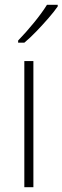

<svg xmlns="http://www.w3.org/2000/svg" viewBox="-20 -785 262 805"><path d="M120 0H82V-529H120ZM222 -758Q206 -735 182 -707.5Q158 -680 132 -653Q106 -626 82 -606H56V-615Q88 -648 122 -689.5Q156 -731 177 -765H222Z"/></svg>

Font: Noto Sans Ethiopic SemiCondensed ExtraLight
Style: Regular
Weight: 200
Width: 4
Designer: Monotype Design Team
Foundry: Monotype Imaging Inc.
Version: Version 2.102; ttfautohint (v1.8.4.7-5d5b)